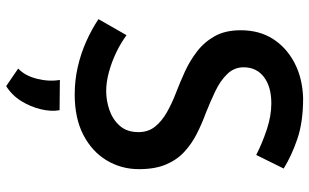

<svg xmlns="http://www.w3.org/2000/svg" viewBox="-210 -562 1002 622"><g transform="rotate(90 291.0 -251.0)"><path d="M482 -580Q443 -600 399 -614.5Q355 -629 315 -629Q261 -629 229.5 -605Q198 -581 198 -539Q198 -509 219.5 -486.5Q241 -464 275.5 -447.5Q310 -431 348 -416Q381 -404 413.5 -387.5Q446 -371 472 -347Q498 -323 513 -287.5Q528 -252 528 -200Q528 -143 499.5 -95.5Q471 -48 417 -20Q363 8 286 8Q240 8 196.5 -2Q153 -12 114 -29.5Q75 -47 42 -69L94 -160Q118 -142 149 -127Q180 -112 213 -103Q246 -94 275 -94Q306 -94 336.5 -104.5Q367 -115 387.5 -138Q408 -161 408 -199Q408 -230 390.5 -252Q373 -274 344 -290.5Q315 -307 281 -320Q247 -333 212 -349Q177 -365 146.5 -388.5Q116 -412 97 -446Q78 -480 78 -530Q78 -590 106 -634Q134 -678 183.5 -704Q233 -730 298 -732Q375 -732 429.5 -713.5Q484 -695 526 -669ZM259 230 202 191Q225 170 235 131Q245 92 239 56L337 57Q342 84 334 117.5Q326 151 307.5 181Q289 211 259 230Z"/></g></svg>

Font: Josefin Sans Thin SemiBold
Style: Regular
Weight: 600
Version: Version 2.000